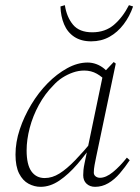

<svg xmlns="http://www.w3.org/2000/svg" viewBox="-20 -711 543 743"><path d="M137 12Q113 12 90.5 0Q68 -12 54 -39.5Q40 -67 40 -113Q40 -161 56.5 -210.5Q73 -260 101 -306.5Q129 -353 164.5 -389Q200 -425 240 -447Q280 -469 319 -469Q336 -469 352.5 -463Q369 -457 383 -445.5Q397 -434 406 -418L391 -395Q377 -413 355 -425.5Q333 -438 306 -438Q284 -438 262.5 -430.5Q241 -423 221.5 -410.5Q202 -398 185 -379Q154 -348 130.5 -305Q107 -262 95 -216Q83 -170 83 -129Q83 -74 101.5 -48Q120 -22 153 -22Q182 -22 210 -39.5Q238 -57 270.5 -90.5Q303 -124 341 -170L348 -163H346Q314 -116 279.5 -76Q245 -36 209.5 -12Q174 12 137 12ZM348 12Q328 12 315 0Q302 -12 302 -33Q302 -43 303 -53.5Q304 -64 307.5 -80.5Q311 -97 317 -126L318 -131L380 -429L383 -432L420 -471L428 -465L352 -103Q349 -88 346 -72.5Q343 -57 343 -43Q343 -34 350 -28.5Q357 -23 367 -23Q390 -23 417 -45Q444 -67 471 -101L482 -91Q464 -64 443.5 -40Q423 -16 399 -2Q375 12 348 12ZM333 -551Q294 -551 267.5 -568.5Q241 -586 228 -617Q215 -648 214 -686L231 -691Q238 -645 262.5 -615.5Q287 -586 337 -586Q387 -586 421 -615Q455 -644 479 -691L495 -686Q482 -648 458.5 -617Q435 -586 403.5 -568.5Q372 -551 333 -551Z"/></svg>

Font: Source Serif 4 48pt Light
Style: Italic
Weight: 300
Italic angle: -12°
Designer: Frank Grießhammer
Foundry: Adobe Systems Incorporated
Version: Version 4.004;hotconv 1.0.116;makeotfexe 2.5.65601